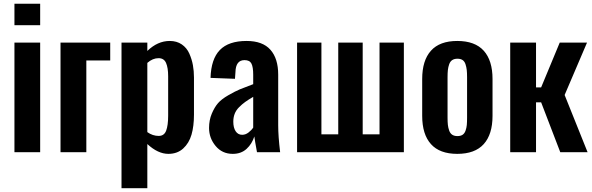

<svg xmlns="http://www.w3.org/2000/svg" viewBox="-20 -803 3126 1013"><path d="M56.2 -669.9V-783.2H191.9V-669.9ZM56.2 0V-578.1H191.9V0Z M299.3 0V-578.1H561.5V-483.9H435.5V0Z M621.1 189.9V-578.1H757.3V-534.2Q811.5 -586.9 875.5 -586.9Q912.6 -586.9 939 -568.8Q965.3 -550.8 978.8 -520.5Q992.2 -490.2 997.8 -459.2Q1003.4 -428.2 1003.4 -394V-198.2Q1003.4 -137.7 990.5 -92.8Q977.5 -47.9 946.5 -19.5Q915.5 8.8 868.2 8.8Q813.5 8.8 757.3 -43V189.9ZM817.4 -85.9Q846.2 -85.9 856.7 -113.8Q867.2 -141.6 867.2 -192.9V-400.9Q867.2 -445.3 856.2 -470.7Q845.2 -496.1 816.4 -496.1Q785.6 -496.1 757.3 -471.2V-106Q785.2 -85.9 817.4 -85.9Z M1208 8.8Q1152.3 8.8 1117.7 -32.7Q1083 -74.2 1083 -127.9Q1083 -169.4 1097.4 -203.4Q1111.8 -237.3 1130.1 -258.5Q1148.4 -279.8 1185.1 -300.8Q1221.7 -321.8 1245.8 -331.8Q1270 -341.8 1315.9 -358.9V-409.2Q1315.9 -449.2 1306.6 -467.5Q1297.4 -485.8 1270 -485.8Q1223.6 -485.8 1222.2 -421.9L1219.7 -387.2L1090.8 -392.1Q1093.8 -491.7 1140.1 -539.3Q1186.5 -586.9 1280.8 -586.9Q1365.7 -586.9 1406.7 -540.5Q1447.8 -494.1 1447.8 -409.2V-142.1Q1447.8 -84.5 1458 0H1335.9Q1324.7 -60.5 1321.8 -83Q1309.6 -43.9 1281 -17.6Q1252.4 8.8 1208 8.8ZM1257.8 -91.8Q1275.4 -91.8 1291 -103.8Q1306.6 -115.7 1315.9 -129.9V-292Q1290 -276.9 1273.7 -265.1Q1257.3 -253.4 1241.5 -237.5Q1225.6 -221.7 1218.3 -202.9Q1210.9 -184.1 1210.9 -161.1Q1210.9 -128.9 1223.4 -110.4Q1235.8 -91.8 1257.8 -91.8Z M1547.4 0V-578.1H1675.8V-94.2H1764.6V-578.1H1893.6V-94.2H1982.4V-578.1H2110.8V0Z M2392.6 8.8Q2299.8 8.8 2253.7 -42.7Q2207.5 -94.2 2207.5 -191.9V-386.2Q2207.5 -483.9 2253.7 -535.4Q2299.8 -586.9 2392.6 -586.9Q2485.8 -586.9 2532.2 -535.4Q2578.6 -483.9 2578.6 -386.2V-191.9Q2578.6 -94.2 2532.2 -42.7Q2485.8 8.8 2392.6 8.8ZM2393.6 -85Q2410.2 -85 2420.7 -92Q2431.2 -99.1 2436.3 -113.8Q2441.4 -128.4 2442.9 -143.6Q2444.3 -158.7 2444.3 -182.1V-395Q2444.3 -418.5 2442.6 -433.8Q2440.9 -449.2 2436 -464.1Q2431.2 -479 2420.7 -486.1Q2410.2 -493.2 2393.6 -493.2Q2376.5 -493.2 2365.7 -485.8Q2355 -478.5 2349.9 -463.9Q2344.7 -449.2 2343 -433.8Q2341.3 -418.5 2341.3 -395V-182.1Q2341.3 -159.2 2343 -144Q2344.7 -128.9 2349.9 -114.3Q2355 -99.6 2365.7 -92.3Q2376.5 -85 2393.6 -85Z M2671.9 0V-578.1H2808.1V-341.8H2835L2933.1 -578.1H3077.1L2959 -301.8L3080.1 0H2936L2835 -263.2H2808.1V0Z"/></svg>

Font: Oswald Medium
Style: Regular
Weight: 500
Designer: Vernon Adams
Foundry: Vernon Adams
Version: Version 4.103